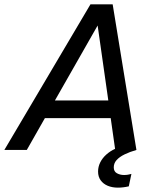

<svg xmlns="http://www.w3.org/2000/svg" viewBox="-63 -688 709 881"><path d="M478 173Q452 173 431.5 164.5Q411 156 399 139.5Q387 123 387 99Q387 77 397 57Q407 37 425 21Q443 5 465 -5L445 -146H143L60 0H-43L352 -668H454L563 0Q532 9 508.5 20.5Q485 32 472 46.5Q459 61 459 80Q459 99 473.5 107Q488 115 506 115Q516 115 524.5 113.5Q533 112 540 110L528 167Q515 170 502.5 171.5Q490 173 478 173ZM189 -227H434L385 -571Z"/></svg>

Font: Atkinson Hyperlegible Next
Style: Italic
Weight: 400
Italic angle: -12°
Designer: Elliott Scott, Megan Eiswerth, Linus Boman, Theodore Petrosky, Letters from Sweden
Foundry: Applied Design Works, Letters from Sweden
Version: Version 2.001